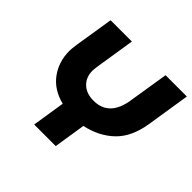

<svg xmlns="http://www.w3.org/2000/svg" viewBox="-172 -876 1052 1052"><g transform="rotate(45 354.0 -350.0)"><path d="M225 0 255 -191Q168 -213 122 -275.5Q76 -338 76 -421Q76 -435 78 -450.5Q80 -466 82 -480L117 -700H282L246 -472Q245 -462 243.5 -452.5Q242 -443 242 -435Q242 -384 274.5 -353Q307 -322 363 -322Q403 -322 432.5 -338.5Q462 -355 480 -387Q498 -419 505 -463L543 -700H708L668 -446Q650 -332 586 -269.5Q522 -207 421 -185L392 0Z"/></g></svg>

Font: MuseoModerno
Style: Bold Italic
Weight: 700
Italic angle: -9°
Designer: Pablo Cosgaya, Héctor Gatti, Marcela Romero, and the Authors of The MuseoModerno Project.
Foundry: Omnibus-Type Team
Version: Version 1.003